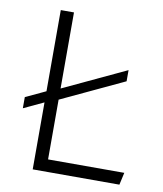

<svg xmlns="http://www.w3.org/2000/svg" viewBox="-80 -765 707 831"><g transform="rotate(10 273.5 -350.0)"><path d="M32 -253V-302L147 -356V-351L454 -495V-446L147 -302V-307ZM120 0V-700H178V-54H513L501 0Z"/></g></svg>

Font: Geologica-Sharp
Style: Regular
Weight: 100
Designer: Sindre Bremnes, Frode Helland
Foundry: Monokrom Skriftforlag AS
Version: Version 1.010;gftools[0.9.28]